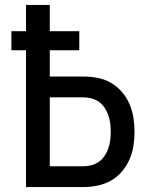

<svg xmlns="http://www.w3.org/2000/svg" viewBox="-20 -755 640 775"><path d="M85 0V-552H26V-629H85V-735H181V-629H300V-552H181V-446H318Q346 -446 374.5 -440.5Q403 -435 428 -420.5Q453 -406 472 -384Q491 -362 502.5 -335.5Q514 -309 518.5 -280.5Q523 -252 523 -223Q523 -194 518.5 -165.5Q514 -137 502.5 -111Q491 -85 472 -62.5Q453 -40 428 -26Q403 -12 374.5 -6Q346 0 318 0ZM318 -84Q334 -84 350.5 -88.5Q367 -93 380.5 -103Q394 -113 403 -127Q412 -141 417.5 -157Q423 -173 425 -189.5Q427 -206 427 -223Q427 -240 425 -256.5Q423 -273 417.5 -289Q412 -305 403 -319Q394 -333 380.5 -343Q367 -353 350.5 -357.5Q334 -362 318 -362H181V-84Z"/></svg>

Font: Iosevka Aile Medium
Style: Regular
Weight: 500
Designer: Belleve Invis
Foundry: Belleve Invis
Version: Version 27.3.5; ttfautohint (v1.8.4)